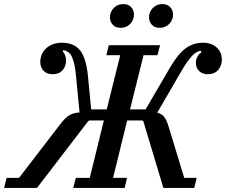

<svg xmlns="http://www.w3.org/2000/svg" viewBox="-69 -919 1105 939"><path d="M-37 -49H24L223 -308Q249 -343 270.5 -355.5Q292 -368 320 -369L303 -545Q300 -581 294.5 -605Q289 -629 281.5 -643.5Q274 -658 264 -664.5Q254 -671 241 -674L238 -667Q246 -659 250 -647.5Q254 -636 254 -622Q254 -595 237 -575.5Q220 -556 188 -556Q160 -556 144 -573Q128 -590 128 -616Q128 -634 134.5 -650.5Q141 -667 154.5 -680.5Q168 -694 188 -702Q208 -710 235 -710Q292 -710 322 -673.5Q352 -637 361 -548L377 -384H453L519 -649H451L463 -698H714L701 -649H633L567 -384H643L764 -591Q804 -659 841.5 -684.5Q879 -710 923 -710Q966 -710 991 -686.5Q1016 -663 1016 -627Q1016 -598 998 -577Q980 -556 947 -556Q922 -556 905.5 -571Q889 -586 889 -613Q889 -627 896 -641Q903 -655 916 -663L913 -671Q903 -669 893 -664Q883 -659 872 -647.5Q861 -636 847.5 -617.5Q834 -599 818 -571L700 -368Q720 -363 732.5 -349Q745 -335 755 -302L832 -49H893L881 0H730L632 -326L627 -330H553L484 -49H552L541 0H289L302 -49H370L439 -330H368L362 -326L112 0H-49ZM521 -783Q495 -783 482 -798.5Q469 -814 469 -832Q469 -837 469 -841.5Q469 -846 471 -851Q476 -871 493 -885Q510 -899 534 -899Q560 -899 573 -883.5Q586 -868 586 -850Q586 -845 586 -840.5Q586 -836 584 -831Q579 -811 562 -797Q545 -783 521 -783ZM712 -783Q686 -783 673 -798.5Q660 -814 660 -832Q660 -837 660 -841.5Q660 -846 662 -851Q667 -871 684 -885Q701 -899 725 -899Q751 -899 764 -883.5Q777 -868 777 -850Q777 -845 777 -840.5Q777 -836 775 -831Q770 -811 753 -797Q736 -783 712 -783Z"/></svg>

Font: IBM Plex Serif Medium
Style: Italic
Weight: 500
Italic angle: -14°
Designer: Mike Abbink, Paul van der Laan, Pieter van Rosmalen
Foundry: Bold Monday
Version: Version 2.5